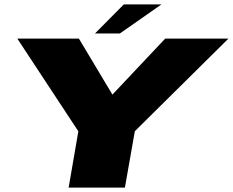

<svg xmlns="http://www.w3.org/2000/svg" viewBox="-20 -850 1055 870"><path d="M291 0H546L591 -255.5L1015 -675H728.5L490 -422H489L337.5 -675H58.5L335 -255ZM410.5 -698.5H523.5L711.5 -830H541Z"/></svg>

Font: Anybody Expanded Black
Style: Italic
Weight: 900
Width: 7
Italic angle: -10°
Version: Version 1.113;gftools[0.9.25]